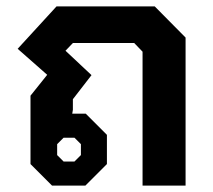

<svg xmlns="http://www.w3.org/2000/svg" viewBox="-20 -578 663 598"><path d="M75 -67V-280L127 -345L35 -426L156 -558H462L558 -461V0H424V-417L398 -444H207L184 -420L265 -344L207 -269V-236L205 -224H247L313 -158V-67L246 0H142ZM212 -75 232 -95V-129L212 -149H178L158 -129V-95L178 -75Z"/></svg>

Font: Chakra Petch
Style: Bold
Weight: 700
Designer: Katatrad Aksorn Co.,Ltd.
Foundry: Cadson Demak Co.,Ltd.
Version: Version 1.000; ttfautohint (v1.6)